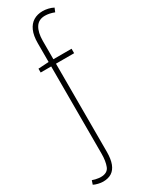

<svg xmlns="http://www.w3.org/2000/svg" viewBox="-275 -772 800 1044"><g transform="rotate(-30 125.0 -250.0)"><path d="M32 234Q19 234 2 230Q-15 226 -26 220L-18 196Q-9 199 6 202.5Q21 206 34 206Q76 206 88 175Q100 144 100 98V-596Q100 -643 113.5 -673.5Q127 -704 151.5 -719Q176 -734 210 -734Q225 -734 243 -730Q261 -726 276 -718L266 -694Q235 -706 208 -706Q168 -706 149 -676Q130 -646 130 -592V102Q130 148 119 177Q108 206 86.5 220Q65 234 32 234ZM34 -450V-474L100 -478H244V-450Z"/></g></svg>

Font: Source Sans 3
Style: Regular
Weight: 200
Designer: Paul D. Hunt
Foundry: Adobe
Version: Version 3.046;hotconv 1.0.118;makeotfexe 2.5.65603